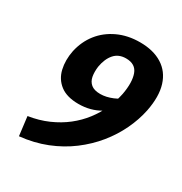

<svg xmlns="http://www.w3.org/2000/svg" viewBox="-161 -791 877 925"><g transform="rotate(30 277.5 -329.0)"><path d="M244 -265Q179 -265 142 -293.5Q105 -322 94 -369.5Q83 -417 94 -472Q107 -531 142 -575.5Q177 -620 231.5 -645.5Q286 -671 354 -671Q428 -671 477.5 -640Q527 -609 545.5 -549.5Q564 -490 547 -404Q535 -346 508 -289.5Q481 -233 440 -182.5Q399 -132 344 -90.5Q289 -49 221 -22Q153 5 74 13L61 -92Q120 -101 170 -123Q220 -145 259.5 -176Q299 -207 328.5 -245.5Q358 -284 377 -327Q396 -370 405 -414Q418 -485 402.5 -527.5Q387 -570 334 -570Q293 -570 269 -542.5Q245 -515 237 -468Q233 -437 237.5 -412.5Q242 -388 259.5 -373.5Q277 -359 311 -359Q343 -359 379 -374Q415 -389 444 -418L461 -376Q418 -329 364.5 -297Q311 -265 244 -265Z"/></g></svg>

Font: Ysabeau Infant ExtraBold
Style: Italic
Weight: 800
Italic angle: -12°
Designer: Christian Thalmann (Catharsis Fonts)
Version: Version 2.001;gftools[0.9.30]; featfreeze: ss01,ss02,lnum